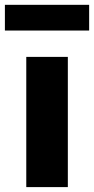

<svg xmlns="http://www.w3.org/2000/svg" viewBox="-44 -764 384 784"><path d="M63.3 0V-531.7H233V0ZM-24 -639.3V-744.3H320V-639.3Z"/></svg>

Font: Lexend Medium
Style: Regular
Weight: 500
Designer: Bonnie Shaver-Troup, Thomas Jockin
Foundry: Lexend
Version: Version 1.005